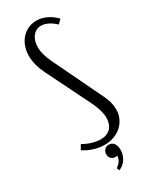

<svg xmlns="http://www.w3.org/2000/svg" viewBox="-221 -760 774 968"><g transform="rotate(-30 166.0 -275.5)"><path d="M241 -107Q241 -127 234.5 -150.5Q228 -174 214 -203L87 -460Q58 -520 58 -570Q58 -600 67 -625Q76 -650 92 -668Q108 -686 130.5 -696.5Q153 -707 179 -707Q208 -707 237 -693.5Q266 -680 290 -655L268 -633Q250 -651 228.5 -662Q207 -673 187 -673Q157 -673 138 -649Q119 -625 119 -586Q119 -565 125.5 -541Q132 -517 146 -489L283 -204Q305 -160 305 -119Q305 -91 294.5 -68Q284 -45 265.5 -28Q247 -11 221.5 -1.5Q196 8 166 8Q136 8 105 -1.5Q74 -11 47 -29L63 -56Q86 -42 113 -34Q140 -26 163 -26Q200 -26 220.5 -47.5Q241 -69 241 -107ZM193 86Q189 88 182 88Q167 88 157.5 78.5Q148 69 148 53Q148 37 158 27Q168 17 183 17Q201 17 211.5 31Q222 45 222 69Q222 98 206.5 122Q191 146 165 156L159 141Q177 127 184 116Q191 105 193 86Z"/></g></svg>

Font: Moniqa Paragraph
Style: Regular
Weight: 400
Designer: Rajesh Rajput
Foundry: Rajesh Rajput
Version: Version 1.000